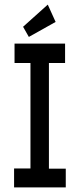

<svg xmlns="http://www.w3.org/2000/svg" viewBox="-20 -812 353 832"><path d="M105 -652 221 -717 187 -792 80 -696ZM41 0H265V-81H192V-539H262V-623H43V-539H112V-82H41Z"/></svg>

Font: Inconsolata ExtraCondensed
Style: Bold
Weight: 700
Width: 2
Monospace: yes
Designer: Raph Levien, Cyreal, Brenton Simpson
Foundry: Raph Levien, Cyreal, Google
Version: Version 3.100